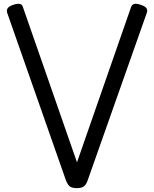

<svg xmlns="http://www.w3.org/2000/svg" viewBox="-20 -956 794 990"><path d="M375 14Q352 14 340.5 5.5Q329 -3 320 -26L17 -890Q13 -904 20 -914Q27 -924 48 -931Q68 -938 81 -936Q94 -934 98 -920L377 -119L656 -920Q661 -934 674 -936Q687 -938 706 -931Q728 -924 735 -914Q742 -904 737 -890L432 -26Q424 -3 412 5.5Q400 14 375 14Z"/></svg>

Font: Playwrite DE Grund
Style: Regular
Weight: 400
Designer: Veronika Burian, José Scaglione
Foundry: TypeTogether
Version: Version 1.002